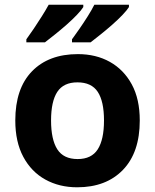

<svg xmlns="http://www.w3.org/2000/svg" viewBox="-20 -786 659 816"><path d="M574 -274Q574 -138 502.5 -64Q431 10 308 10Q232 10 172.5 -23Q113 -56 79 -119.5Q45 -183 45 -274Q45 -410 116 -483Q187 -556 311 -556Q388 -556 447 -523Q506 -490 540 -427.5Q574 -365 574 -274ZM197 -274Q197 -193 223.5 -151.5Q250 -110 310 -110Q369 -110 395.5 -151.5Q422 -193 422 -274Q422 -355 395.5 -395.5Q369 -436 309 -436Q250 -436 223.5 -395.5Q197 -355 197 -274ZM528 -756Q520 -743 501 -723Q482 -703 457 -681Q432 -659 407.5 -639.5Q383 -620 365 -606H286V-619Q300 -638 318 -664Q336 -690 353 -717Q370 -744 381 -766H528ZM334 -756Q326 -743 307 -723Q288 -703 263 -681Q238 -659 213.5 -639.5Q189 -620 171 -606H92V-619Q106 -638 123.5 -664Q141 -690 158 -717Q175 -744 187 -766H334Z"/></svg>

Font: Noto Sans Ethiopic
Style: Bold
Weight: 700
Designer: Monotype Design Team
Foundry: Monotype Imaging Inc.
Version: Version 2.102; ttfautohint (v1.8.4.7-5d5b)